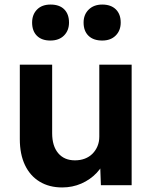

<svg xmlns="http://www.w3.org/2000/svg" viewBox="-20 -813 670 843"><path d="M253 10Q196 10 154 -15.5Q112 -41 89.5 -88.5Q67 -136 67 -202V-529H209V-228Q209 -172 235.5 -140.5Q262 -109 309 -109Q333 -109 352.5 -116.5Q372 -124 386 -138Q400 -152 408 -171Q416 -190 416 -213V-529H558V0H423L419 -109L444 -121Q433 -84 404.5 -54Q376 -24 337 -7Q298 10 253 10ZM429 -635Q390 -635 368.5 -656Q347 -677 347 -714Q347 -749 369.5 -771Q392 -793 429 -793Q467 -793 488.5 -772Q510 -751 510 -714Q510 -679 488 -657Q466 -635 429 -635ZM201 -635Q163 -635 142 -656Q121 -677 121 -714Q121 -749 142.5 -771Q164 -793 202 -793Q241 -793 262 -772Q283 -751 283 -714Q283 -679 261 -657Q239 -635 201 -635Z"/></svg>

Font: Readex Pro SemiBold
Style: Regular
Weight: 600
Designer: Bonnie Shaver-Troup, Thomas Jockin
Foundry: Lexend
Version: Version 1.204